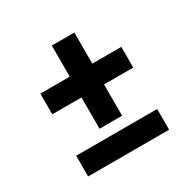

<svg xmlns="http://www.w3.org/2000/svg" viewBox="-128 -654 802 803"><g transform="rotate(-30 272.5 -252.0)"><path d="M328 -377H468V-277H327V-126H218V-277H77V-377H219V-527H328ZM77 23V-77H468V23Z"/></g></svg>

Font: Grenze ExtraBold
Style: Regular
Weight: 800
Designer: Renata Polastri
Foundry: Omnibus-Type
Version: Version 1.002; ttfautohint (v1.8)